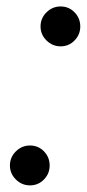

<svg xmlns="http://www.w3.org/2000/svg" viewBox="-20 -550 262 580"><path d="M102.5 -470Q102.5 -495 120.5 -512.8Q138.5 -530.5 163 -530.5Q188 -530.5 205.2 -512.8Q222.5 -495 222.5 -470Q222.5 -445.5 205.2 -427.8Q188 -410 163 -410Q138.5 -410 120.5 -427.8Q102.5 -445.5 102.5 -470ZM10 -50Q10 -75 28 -92.8Q46 -110.5 70.5 -110.5Q95.5 -110.5 112.8 -92.8Q130 -75 130 -50Q130 -25.5 112.8 -7.8Q95.5 10 70.5 10Q46 10 28 -7.8Q10 -25.5 10 -50Z"/></svg>

Font: Bodoni* 96pt
Style: Italic
Weight: 400
Italic angle: -13°
Version: Version 2.3